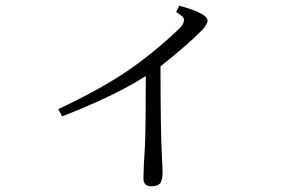

<svg xmlns="http://www.w3.org/2000/svg" viewBox="-20 -627 1040 677"><path d="M545.9 -393.1Q545.9 -168 551.3 -65.9Q553.2 -34.2 553.2 -19Q553.2 10.7 543 21Q534.2 29.8 512.2 29.8Q485.8 29.8 485.8 2Q485.8 -32.2 491.2 -114.3Q494.1 -187 494.1 -358.9Q383.3 -288.1 199.2 -216.8L185.1 -242.2Q327.6 -308.6 425.8 -374.5Q518.1 -437 609.9 -523.9Q628.9 -541.5 628.9 -558.1Q628.9 -567.9 601.1 -585L611.8 -606.9Q711.9 -580.1 711.9 -554.2Q711.9 -542.5 692.9 -521Q634.3 -462.4 545.9 -393.1Z"/></svg>

Font: I.MingCP
Style: Regular
Weight: 400
Designer: I.Font Project
Version: Version 8.000; Sep 06, 2022